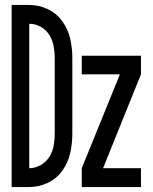

<svg xmlns="http://www.w3.org/2000/svg" viewBox="-20 -755 616 775"><path d="M310 0H549V-76H396L549 -455V-530H310V-455H464L310 -76ZM27 0H98Q137 0 173 -17Q209 -34 232 -66.5Q255 -99 263.5 -137.5Q272 -176 272 -215V-521Q272 -560 263.5 -598Q255 -636 232 -668.5Q209 -701 173 -718Q137 -735 98 -735H27ZM98 -76V-659Q122 -659 144 -647Q166 -635 179 -614Q192 -593 196.5 -569Q201 -545 201 -521V-215Q201 -190 196.5 -166Q192 -142 179 -121.5Q166 -101 144 -88.5Q122 -76 98 -76Z"/></svg>

Font: Iosevka SS01 Extended
Style: Regular
Weight: 400
Width: 7
Monospace: yes
Designer: Belleve Invis
Foundry: Belleve Invis
Version: Version 3.4.7; ttfautohint (v1.8.3)